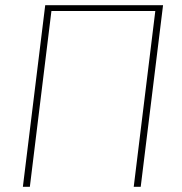

<svg xmlns="http://www.w3.org/2000/svg" viewBox="-20 -723 706 743"><path d="M524.5 0H497.5L581 -680.5H179L95.5 0H68.5L155 -703H611Z"/></svg>

Font: Lato Thin
Style: Italic
Weight: 200
Italic angle: -7°
Designer: Lukasz Dziedzic
Foundry: tyPoland Lukasz Dziedzic
Version: Version 2.007; 2014-02-27